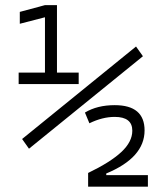

<svg xmlns="http://www.w3.org/2000/svg" viewBox="-20 -713 626 734"><path d="M316.9 0.5V-51.8Q401.9 -92.8 443.8 -131.8Q485.8 -170.9 485.8 -213.4Q485.8 -266.1 418.5 -266.1Q371.6 -266.1 321.8 -241.7L304.7 -282.7Q351.6 -311 418.5 -311Q532.7 -311 532.7 -214.4Q532.7 -110.4 386.2 -49.8V-43.5H545.4V0.5ZM51.3 -391.6V-435.5H151.9V-647L55.7 -622.1V-667.5L151.9 -693.4H197.8V-435.5H280.8V-391.6ZM90.8 -144.5 64.5 -181.6 500 -535.2 526.4 -498Z"/></svg>

Font: Cascadia Mono ExtraLight
Style: Regular
Weight: 200
Monospace: yes
Designer: Aaron Bell
Foundry: Saja Typeworks
Version: Version 2404.023; ttfautohint (v1.8.4)